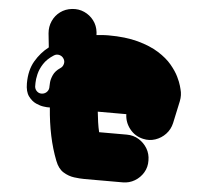

<svg xmlns="http://www.w3.org/2000/svg" viewBox="-59 -773 1119 1038"><g transform="rotate(5 500.0 -253.5)"><path d="M279 122Q278 120 277.5 118Q277 116 276 115Q276 115 276 115.5Q276 116 277 117Q277 118 279 122ZM498 -583Q592 -583 659.5 -564.5Q727 -546 773 -517Q819 -488 846.5 -455Q874 -422 888 -393Q902 -364 907 -345.5Q912 -327 912 -327Q921 -296 914 -262L888 -141Q880 -106 856.5 -81Q833 -56 800.5 -45Q768 -34 734 -42Q689 -52 661 -87.5Q633 -123 632 -167Q632 -167 611 -167Q590 -167 559 -167Q528 -167 498 -167Q492 -167 484.5 -167Q477 -167 477 -167Q480 -138 484 -110Q488 -82 494 -57Q494 -57 515 -57Q536 -57 570 -57Q604 -57 644 -57Q680 -57 709 -39.5Q738 -22 755.5 7Q773 36 773 72Q774 108 756.5 137.5Q739 167 709.5 184.5Q680 202 645 202H436Q412 202 381 198Q350 194 321.5 176.5Q293 159 277 117Q229 -5 217 -167Q213 -167 209 -167Q205 -167 201 -167Q201 -167 183 -169Q165 -171 141.5 -181.5Q118 -192 100 -216.5Q82 -241 82 -286Q82 -358 111 -407.5Q140 -457 183 -490L175 -566Q172 -602 186 -633Q200 -664 227 -684Q254 -704 290 -708Q326 -712 357 -698Q388 -684 408.5 -657Q429 -630 433 -594L434 -579Q434 -579 456.5 -581Q479 -583 498 -583ZM255 -384Q268 -392 272 -408Q276 -424 267 -437Q259 -450 243.5 -454Q228 -458 214 -449Q178 -426 159.5 -397Q141 -368 134.5 -340Q128 -312 128 -293Q128 -274 128 -272Q130 -256 142 -246Q154 -236 170 -238Q186 -240 196 -252Q206 -264 205 -280Q205 -282 206 -300.5Q207 -319 217.5 -342.5Q228 -366 255 -384Z"/></g></svg>

Font: Nikukyu
Style: Regular
Weight: 400
Version: Version 1.00